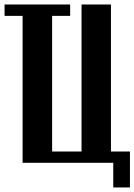

<svg xmlns="http://www.w3.org/2000/svg" viewBox="-30 -719 594 848"><path d="M69.8 0V-648.9H-9.8V-699.2H279.8V-648.9H200.2V-49.8H330.1V-699.2H460V-49.8H543.9V108.9H470.2V0Z"/></svg>

Font: Moniqa Black Paragraph
Style: Regular
Weight: 900
Designer: Rajesh Rajput
Foundry: Rajesh Rajput
Version: Version 1.000